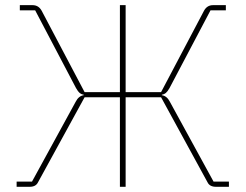

<svg xmlns="http://www.w3.org/2000/svg" viewBox="-20 -718 944 738"><path d="M43.9 0V-20H103L271 -327.1Q282.2 -349.1 301.8 -352.1V-354Q292.5 -355.5 285.9 -361.1Q279.3 -366.7 272 -379.9L115.2 -678.2H56.2V-698.2H105Q128.4 -698.2 140.1 -676.8L305.2 -363.8H440.9V-698.2H462.9V-363.8H599.1L764.2 -676.8Q775.9 -698.2 798.8 -698.2H848.1V-678.2H789.1L631.8 -379.9Q624.5 -366.7 617.9 -361.1Q611.3 -355.5 602.1 -354V-352.1Q621.6 -349.1 632.8 -327.1L800.8 -20H859.9V0H810.1Q786.1 0 777.8 -17.1L599.1 -344.2H462.9V0H440.9V-344.2H305.2L126 -17.1Q117.7 0 94.2 0Z"/></svg>

Font: Anuphan Thin
Style: Regular
Weight: 250
Designer: Mike Abbink, Paul van der Laan, Pieter van Rosmalen, Mint Tantisuwanna
Foundry: Bold Monday; Cadson Demak
Version: Version 3.002;hotconv 1.0.109;makeotfexe 2.5.65596